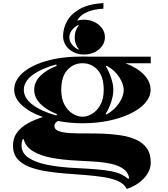

<svg xmlns="http://www.w3.org/2000/svg" viewBox="-20 -950 1100 1257"><path d="M529 -593Q492 -593 461 -608.5Q430 -624 411.5 -651.5Q393 -679 393 -714Q393 -763 418 -810Q443 -857 501 -890.5Q559 -924 657 -930V-893Q633 -893 598.5 -886Q564 -879 532.5 -862Q501 -845 486 -815Q506 -821 529 -821Q568 -821 599 -805.5Q630 -790 648.5 -764Q667 -738 667 -706Q667 -675 648.5 -649Q630 -623 599 -608Q568 -593 529 -593ZM494 -625 496 -628Q484 -642 476.5 -662.5Q469 -683 469 -706Q469 -729 476.5 -749.5Q484 -770 496 -784L494 -787Q468 -775 451 -753Q434 -731 434 -706Q434 -681 451 -659Q468 -637 494 -625ZM520 -143Q437 -143 360 -158Q336 -145 336 -126Q336 -103 362.5 -92.5Q389 -82 434 -79Q479 -76 535.5 -76.5Q592 -77 651.5 -75Q711 -73 767.5 -64.5Q824 -56 869 -36.5Q914 -17 940.5 19.5Q967 56 967 114Q967 169 923 216.5Q879 264 809 287Q795 255 756 237Q717 219 661 210Q605 201 540 196Q475 191 408.5 186Q342 181 280.5 171Q219 161 170.5 142Q122 123 93.5 89.5Q65 56 65 4Q65 -47 92 -83Q119 -119 164 -143.5Q209 -168 261 -184Q176 -213 124.5 -260Q73 -307 73 -362Q73 -423 127.5 -472Q182 -521 282.5 -550.5Q383 -580 520 -580Q544 -580 567 -579H967V-536H801Q880 -506 923 -460.5Q966 -415 966 -362Q966 -317 931.5 -277Q897 -237 835.5 -207Q774 -177 693.5 -160Q613 -143 520 -143ZM520 -186Q552 -186 584 -205.5Q616 -225 637.5 -264Q659 -303 659 -361Q659 -448 619.5 -492Q580 -536 520 -536Q461 -536 421 -492Q381 -448 381 -361Q381 -303 402.5 -264Q424 -225 456 -205.5Q488 -186 520 -186ZM349 -194 353 -203Q285 -229 244.5 -270Q204 -311 204 -362Q204 -413 244 -453Q284 -493 351 -519L348 -528Q252 -502 194 -459.5Q136 -417 136 -362Q136 -307 194.5 -263.5Q253 -220 349 -194ZM678 -201Q730 -230 760 -275.5Q790 -321 790 -361Q790 -399 760.5 -445Q731 -491 679 -519L672 -517Q694 -482 708 -439Q722 -396 722 -361Q722 -326 708 -283Q694 -240 671 -203ZM818 220 826 218Q820 179 789 156.5Q758 134 709.5 123Q661 112 601 108Q541 104 475 101Q395 97 322 84Q249 71 198.5 41.5Q148 12 135 -39L128 -38Q121 -18 121 2Q121 52 167 83Q213 114 292.5 129.5Q372 145 473 150Q558 154 615.5 159Q673 164 710.5 171.5Q748 179 773 191Q798 203 818 220Z"/></svg>

Font: Diplomata
Style: Regular
Weight: 400
Designer: Eduardo Rodriguez Tunni
Foundry: Eduardo Rodriguez Tunni
Version: Version 1.002; ttfautohint (v1.8.4.7-5d5b);gftools[0.9.23]